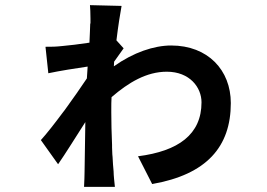

<svg xmlns="http://www.w3.org/2000/svg" viewBox="-20 -677 1040 747"><path d="M422 -10C420 -28 419 -47 418 -66L417 -77C417 -85 416 -94 416 -103V-113C414 -159 413 -203 413 -239V-252C413 -267 413 -283 414 -299C480 -356 550 -398 629 -398C718 -398 764 -337 764 -279C764 -154 674 -89 517 -69L572 39C784 2 878 -106 878 -276C878 -404 789 -500 646 -500C579 -500 499 -473 423 -419C423 -425 424 -431 424 -437C438 -456 452 -477 461 -489L433 -520C440 -578 448 -627 453 -654L330 -657C331 -647 332 -625 332 -605V-600C332 -598 332 -596 332 -594V-586L331 -585C330 -569 330 -542 328 -511C288 -505 248 -500 223 -498C196 -495 182 -495 157 -495L168 -392C210 -401 279 -412 321 -418C320 -402 319 -386 318 -372C296 -339 264 -293 232 -249L225 -240C193 -197 161 -156 139 -132L206 -38C234 -78 276 -146 312 -202C311 -127 310 -54 309 -8C309 4 308 32 307 50H427C425 32 422 4 422 -10Z"/></svg>

Font: Glow Sans TC Normal
Style: Bold
Weight: 700
Designer: Ryoko NISHIZUKA (kana, bopomofo & ideographs); Paul D. Hunt (Latin, Greek & Cyrillic); Sandoll Communications, Soo-young
Version: Version 0.93